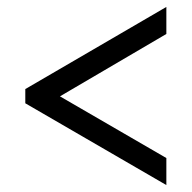

<svg xmlns="http://www.w3.org/2000/svg" viewBox="-20 -635 554 554"><path d="M460 -101 53 -337V-378L460 -615V-537L153 -357L460 -179Z"/></svg>

Font: Noto Serif Devanagari SemiCondensed
Style: Bold
Weight: 700
Width: 4
Designer: Universal Thirst, Indian Type Foundry and the Monotype Design Team
Foundry: Monotype Imaging Inc.
Version: Version 2.004; ttfautohint (v1.8.4.7-5d5b)